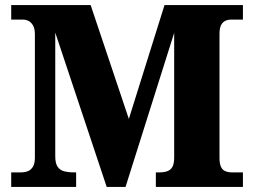

<svg xmlns="http://www.w3.org/2000/svg" viewBox="-20 -734 997 754"><path d="M24 0V-57H61Q78 -57 90 -62Q102 -67 109.5 -79.5Q117 -92 117 -115V-599Q117 -621 110 -633.5Q103 -646 92.5 -651.5Q82 -657 70 -657H24V-714H336L486 -267L626 -714H934V-657H886Q875 -657 864.5 -652Q854 -647 848 -635Q842 -623 842 -601V-113Q842 -92 847.5 -79.5Q853 -67 864.5 -62Q876 -57 891 -57H934V0H592V-57H605Q626 -57 639 -62.5Q652 -68 658 -80.5Q664 -93 664 -116V-605L473 0H399L197 -606V-120Q197 -93 206 -79.5Q215 -66 231.5 -61.5Q248 -57 272 -57H279V0Z"/></svg>

Font: Noto Serif Thai ExtraBold
Style: Regular
Weight: 800
Version: Version 2.001